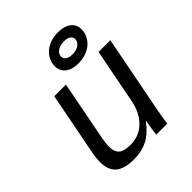

<svg xmlns="http://www.w3.org/2000/svg" viewBox="-211 -883 1022 1022"><g transform="rotate(-45 300.0 -372.5)"><path d="M229.5 -528.3 164.6 -193.4Q157.7 -158.2 157.7 -133.3Q157.7 -92.3 178.5 -75.2Q199.2 -58.1 247.6 -58.1Q311.5 -58.1 356.4 -102.1Q401.4 -146 415.5 -222.2L475.1 -528.3H563.5L482.9 -112.8Q479.5 -96.2 476.3 -77.9Q473.1 -59.6 470.5 -43.2Q467.8 -26.9 465.8 -15.1Q463.9 -3.4 463.9 0H380.9Q380.9 -5.4 386 -37.8Q391.1 -70.3 394.5 -90.3H393.1Q352.5 -35.6 307.4 -12.9Q262.2 9.8 204.6 9.8Q133.3 9.8 99.6 -18.6Q65.9 -46.9 65.9 -108.9Q65.9 -138.2 73.2 -176.3L141.6 -528.3ZM357.4 -560.5Q310.5 -560.5 283.4 -581.8Q256.3 -603 256.3 -639.6Q256.3 -668.5 273.4 -696.3Q290.5 -724.1 323 -739.7Q355.5 -755.4 395.5 -755.4Q441.9 -755.4 469.2 -734.9Q496.6 -714.4 496.6 -676.8Q496.6 -646 478.5 -618.4Q460.4 -590.8 428.7 -575.7Q397 -560.5 357.4 -560.5ZM436 -665Q436 -680.7 421.9 -689.7Q407.7 -698.7 384.3 -698.7Q354 -698.7 335.2 -685.1Q316.4 -671.4 316.4 -651.9Q316.4 -635.7 330.1 -626.5Q343.8 -617.2 368.7 -617.2Q399.4 -617.2 417.7 -631.3Q436 -645.5 436 -665Z"/></g></svg>

Font: Cousine
Style: Italic
Weight: 400
Italic angle: -12°
Monospace: yes
Designer: Steve Matteson
Foundry: Monotype Imaging Inc.
Version: Version 1.21